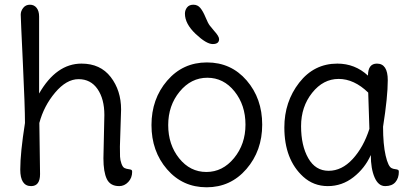

<svg xmlns="http://www.w3.org/2000/svg" viewBox="-20 -780 1750 815"><path d="M494 -315 489 -158Q489 -130 489.5 -115.5Q490 -101 495.5 -85.5Q501 -70 509 -66.5Q517 -63 525.5 -62Q534 -61 537.5 -59Q541 -57 541 -51Q541 -25 524.5 -7.5Q508 10 486 10Q448 10 433.5 -20Q419 -50 419 -108L423 -292Q423 -360 394 -402Q365 -444 313.5 -444Q262 -444 214 -387Q166 -330 147 -258L150 -41Q150 10 112 10Q66 10 66 -60.5Q66 -131 86 -258Q86 -326 77 -514.5Q68 -703 68 -718Q68 -733 78.5 -746.5Q89 -760 107 -760Q125 -760 135.5 -746.5Q146 -733 146 -710V-383Q219 -510 326 -510Q406 -510 450 -453Q494 -396 494 -315Z M973.5 -109Q1022 -168 1022 -251Q1022 -334 975.5 -392Q929 -450 860 -450Q791 -450 742.5 -391Q694 -332 694 -249Q694 -166 740.5 -108Q787 -50 856 -50Q925 -50 973.5 -109ZM858.5 -515Q961 -515 1027 -438.5Q1093 -362 1093 -251Q1093 -140 1026 -62.5Q959 15 857 15Q755 15 689 -61.5Q623 -138 623 -249Q623 -360 689.5 -437.5Q756 -515 858.5 -515ZM910 -614Q910 -593 883 -593Q856 -593 810.5 -636Q765 -679 765 -722Q765 -737 774 -748.5Q783 -760 801 -760Q819 -760 830.5 -746Q842 -732 852.5 -706.5Q863 -681 870.5 -671.5Q878 -662 889 -649Q910 -626 910 -614Z M1606 -242Q1606 -167 1617 -119.5Q1628 -72 1643 -66Q1649 -63 1657.5 -62Q1666 -61 1669.5 -59Q1673 -57 1673 -51Q1673 -24 1658.5 -7Q1644 10 1615 10Q1586 10 1570 -27Q1554 -64 1554 -122Q1529 -66 1480.5 -28Q1432 10 1371.5 10Q1311 10 1267 -30Q1187 -103 1187 -239Q1187 -348 1250 -429Q1313 -510 1412 -510Q1487 -510 1542 -459Q1542 -510 1580 -510Q1626 -510 1626 -439.5Q1626 -369 1606 -242ZM1548 -233 1543 -387Q1483 -445 1417.5 -445Q1352 -445 1305 -386Q1258 -327 1258 -244.5Q1258 -162 1288.5 -108.5Q1319 -55 1375 -55Q1431 -55 1477 -105Q1523 -155 1548 -233Z"/></svg>

Font: Delius
Style: Regular
Weight: 400
Designer: Natalia Raices
Foundry: Natalia Raices
Version: Version 1.001